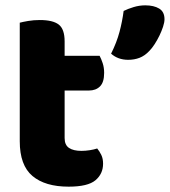

<svg xmlns="http://www.w3.org/2000/svg" viewBox="-20 -684 636 719"><path d="M237 15Q149 15 101.5 -25Q54 -65 54 -155V-599Q65 -602 85.5 -605.5Q106 -609 129 -609Q178 -609 200 -592Q222 -575 222 -529V-475H353Q359 -464 364.5 -447.5Q370 -431 370 -411Q370 -376 354.5 -360.5Q339 -345 313 -345H222V-167Q222 -141 238.5 -130Q255 -119 285 -119Q300 -119 316 -121.5Q332 -124 344 -128Q353 -117 359.5 -103.5Q366 -90 366 -71Q366 -33 337.5 -9Q309 15 237 15ZM539 -493Q522 -475 502.5 -467.5Q483 -460 460 -460Q422 -460 396 -483Q417 -525 427.5 -564.5Q438 -604 443 -643Q459 -651 480.5 -657.5Q502 -664 524 -664Q556 -664 576 -652Q596 -640 596 -612Q596 -600 590.5 -583.5Q585 -567 577 -550.5Q569 -534 559 -518.5Q549 -503 539 -493Z"/></svg>

Font: Baloo Da 2 ExtraBold
Style: Regular
Weight: 800
Designer: Noopur Datye, Sulekha Rajkumar and Ek Type
Foundry: Ek Type
Version: Version 1.640;hotconv 1.0.111;makeotfexe 2.5.65597; ttfautoh